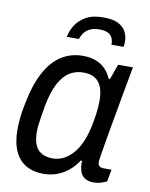

<svg xmlns="http://www.w3.org/2000/svg" viewBox="-83 -784 670 858"><g transform="rotate(10 252.0 -355.5)"><path d="M173 12Q127 12 94 -7Q61 -26 43 -65Q25 -104 25 -163Q25 -192 28.5 -222.5Q32 -253 39 -285Q55 -369 85 -425.5Q115 -482 158.5 -510Q202 -538 256 -538Q290 -538 315 -528.5Q340 -519 358 -501Q376 -483 387 -457H393L418 -526H485L462 -401Q457 -370 449.5 -330.5Q442 -291 435 -250.5Q428 -210 422 -174.5Q416 -139 412 -114.5Q408 -90 408 -84Q408 -71 414.5 -65Q421 -59 433 -59H470L460 -4Q450 1 434 6Q418 11 400 11Q374 11 357 -1.5Q340 -14 336 -41Q334 -48 333.5 -56.5Q333 -65 334 -74L328 -76Q301 -34 261 -11Q221 12 173 12ZM203 -63Q226 -63 248.5 -73.5Q271 -84 291.5 -106Q312 -128 327.5 -163.5Q343 -199 352 -248Q357 -273 359.5 -292Q362 -311 363 -325.5Q364 -340 364 -352Q364 -389 354.5 -414Q345 -439 324.5 -452Q304 -465 272 -465Q236 -465 208 -447Q180 -429 160 -390.5Q140 -352 128 -290Q123 -261 119.5 -239Q116 -217 114 -200.5Q112 -184 112 -169Q112 -114 134.5 -88.5Q157 -63 203 -63ZM317 -723Q360 -723 384.5 -710.5Q409 -698 419.5 -677.5Q430 -657 430 -634Q430 -627 429.5 -621Q429 -615 428 -609H373Q373 -630 366 -642.5Q359 -655 345 -661Q331 -667 310 -667Q281 -667 263.5 -657.5Q246 -648 237.5 -634.5Q229 -621 225 -609H170Q175 -636 191 -662Q207 -688 237.5 -705.5Q268 -723 317 -723Z"/></g></svg>

Font: Archivo SemiCondensed
Style: Italic
Weight: 400
Width: 4
Italic angle: -10°
Designer: Hector Gatti
Foundry: Omnibus-Type
Version: Version 2.001